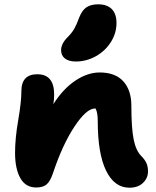

<svg xmlns="http://www.w3.org/2000/svg" viewBox="-20 -894 722 890"><path d="M332 -608.9Q298.3 -608.9 280.8 -623Q263.2 -637.2 263.2 -661.1Q263.2 -691.4 293 -721.2Q313 -741.2 324.5 -761.2Q335.9 -781.2 347.2 -813Q360.4 -846.7 381.1 -860.4Q401.9 -874 435.1 -874Q476.1 -874 498 -852.1Q520 -830.1 520 -787.1Q520 -739.7 493.4 -698.2Q466.8 -656.7 423.3 -632.8Q379.9 -608.9 332 -608.9ZM580.1 -23.9Q510.3 -23.9 471.7 -103Q433.1 -182.1 433.1 -333Q433.1 -372.6 422.9 -391.1H419.9Q380.9 -391.1 325.4 -307.6Q270 -224.1 226.1 -92.8Q212.9 -53.2 196 -39.1Q179.2 -24.9 147.9 -24.9Q98.6 -24.9 74.2 -68.4Q49.8 -111.8 49.8 -185.1Q49.8 -252.9 64.5 -337.4Q79.1 -421.9 79.1 -471.2Q79.1 -549.8 152.8 -549.8Q231 -549.8 231 -456.1Q231 -430.2 227.1 -411.1Q273.4 -483.4 330.1 -520.8Q386.7 -558.1 441.9 -558.1Q514.6 -558.1 551.8 -516.8Q588.9 -475.6 588.9 -403.8Q588.9 -301.3 599.4 -248.5Q609.9 -195.8 634.8 -170.9Q650.9 -154.8 658.4 -138.7Q666 -122.6 666 -99.1Q666 -68.4 642.8 -46.1Q619.6 -23.9 580.1 -23.9Z"/></svg>

Font: Shantell Sans Bouncy
Style: Regular
Weight: 800
Designer: Stephen Nixon, Anya Danilova, Shantell Martin
Foundry: Arrow Type
Version: Version 1.006;[9816181b4]